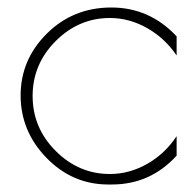

<svg xmlns="http://www.w3.org/2000/svg" viewBox="-20 -479 516 512"><path d="M278 13H269Q173 13 104 -58Q35 -129 35 -224.5Q35 -320 105 -389.5Q175 -459 277 -459Q379 -459 451 -382V-331Q420 -377 372.5 -404Q325 -431 273 -431Q190 -431 128.5 -369.5Q67 -308 67 -223Q67 -138 128.5 -76.5Q190 -15 273 -15Q325 -15 372.5 -42Q420 -69 451 -116V-64Q381 13 278 13Z"/></svg>

Font: Poiret One
Style: Regular
Weight: 400
Designer: Denis Masharov
Foundry: Denis Masharov
Version: Version 1.001